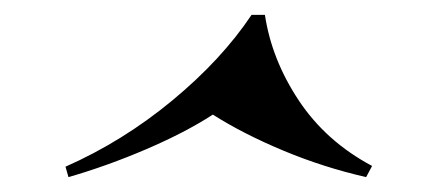

<svg xmlns="http://www.w3.org/2000/svg" viewBox="-20 -548 568 258"><path d="M266 -394Q229 -370 176.5 -347.5Q124 -325 72 -310L68 -324Q145 -358 211.5 -413Q278 -468 318 -528H336Q345 -468 381.5 -413Q418 -358 480 -325L472 -310Q415 -323 361 -345.5Q307 -368 266 -394Z"/></svg>

Font: Playfair Display
Style: Bold Italic
Weight: 700
Italic angle: -14°
Designer: Claus Eggers Sørensen
Foundry: Claus Eggers Sørensen
Version: Version 1.203